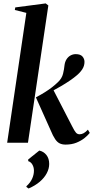

<svg xmlns="http://www.w3.org/2000/svg" viewBox="-20 -837 546 1126"><path d="M22 0 134.5 -761.5 67 -778.5 69.5 -793.5 248 -817 263.5 -805 144 0ZM364.5 11Q345 11 330.2 4Q315.5 -3 303 -21.5Q290.5 -40 276.5 -74L190.5 -266Q221.5 -282.5 244.5 -297Q267.5 -311.5 285.5 -325.5Q303.5 -339.5 319 -354.5Q343 -376.5 349.8 -404.8Q356.5 -433 358 -452Q360.5 -474 370 -489Q379.5 -504 393.8 -511.8Q408 -519.5 424 -519.5Q451.5 -519.5 463.5 -505.8Q475.5 -492 475.5 -474Q475.5 -450 461.8 -429.5Q448 -409 426.5 -392Q413 -380.5 389.8 -364.5Q366.5 -348.5 338 -331.8Q309.5 -315 280.8 -299.8Q252 -284.5 227 -274L291.5 -312.5L404 -94.5Q417 -68.5 425.5 -59Q434 -49.5 447 -49.5Q459 -49.5 470.8 -56Q482.5 -62.5 495.5 -76.5L506.5 -57.5Q495.5 -43.5 475.8 -27.5Q456 -11.5 428.2 -0.2Q400.5 11 364.5 11ZM147.5 268.5 135 259.5V255Q157.5 235 168.2 211.5Q179 188 179 164Q179 144.5 170.2 128.8Q161.5 113 145.5 108V98L210.5 46Q236 51.5 252.2 72Q268.5 92.5 268.5 124.5Q268.5 152 254.2 179Q240 206 213 229Q186 252 147.5 268.5Z"/></svg>

Font: Merriweather 144pt SemiBold
Style: Italic
Weight: 600
Italic angle: -7.8°
Version: Version 2.101